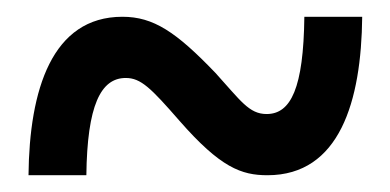

<svg xmlns="http://www.w3.org/2000/svg" viewBox="-20 -471 465 229"><path d="M14 -262H83C84 -345 100 -378 130 -378C148 -378 160 -366 194 -327C243 -271 268 -262 299 -262C385 -262 411 -350 412 -451H343C342 -366 327 -335 298 -335C277 -335 267 -351 237 -384C190 -433 163 -451 126 -451C42 -451 15 -364 14 -262Z"/></svg>

Font: Noto Serif Bengali ExtraCondensed ExtraBold
Style: Regular
Weight: 800
Width: 2
Designer: Juan Bruce, Universal Thirst, Indian Type Foundry and the Monotype Design Team.
Foundry: Monotype Imaging Inc.
Version: Version 2.003